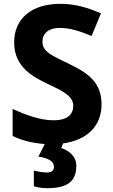

<svg xmlns="http://www.w3.org/2000/svg" viewBox="-20 -744 591 1004"><path d="M379 122C379 73 340 43 300 30L310 6C439 -12 511 -88 511 -198C511 -310 446 -360 337 -412C247 -455 202 -475 202 -526C202 -569 234 -598 291 -598C345 -598 393 -583 459 -556L508 -674C434 -706 370 -724 296 -724C147 -724 54 -649 54 -521C54 -391 158 -340 224 -308C303 -270 363 -244 363 -191C363 -147 334 -115 260 -115C188 -115 114 -144 46 -174V-33C95 -9 153 5 214 9L181 75C241 84 262 104 262 128C262 151 246 158 227 158C207 158 176 153 157 148V230C176 236 199 240 228 240C342 240 379 197 379 122Z"/></svg>

Font: Noto Sans Lisu
Style: Bold
Weight: 700
Designer: Monotype Design Team. David Williams.
Foundry: Monotype Imaging Inc.
Version: Version 2.102